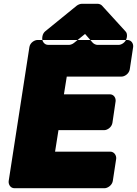

<svg xmlns="http://www.w3.org/2000/svg" viewBox="-20 -960 726 1018"><path d="M533 -270C549 -270 572 -285 576 -308L593 -423C595 -439 585 -460 562 -460H319L334 -554H625C641 -554 664 -569 668 -592L686 -711C688 -727 678 -748 655 -748H179C163 -748 140 -734 136 -711L26 0C24 16 34 38 57 38H534C550 38 574 23 578 0L596 -118C598 -134 587 -156 564 -156H272L290 -270ZM653 -766 652 -760C648 -737 625 -722 609 -722H497C487 -722 477 -728 472 -733L431 -780L373 -733C365 -726 353 -722 346 -722H236C213 -722 202 -744 204 -760L205 -768C207 -779 213 -789 221 -795L387 -930C395 -936 406 -940 415 -940H497C507 -940 517 -935 521 -930L646 -793C653 -786 654 -775 653 -766Z"/></svg>

Font: Asimov Print
Style: EIt
Weight: 500
Designer: Google
Version: Version 2.000980; 2014